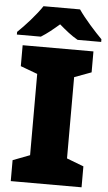

<svg xmlns="http://www.w3.org/2000/svg" viewBox="-62 -966 565 1005"><g transform="rotate(5 220.5 -463.5)"><path d="M317 -927H125C95 -881 37 -817 -1 -781V-767H125C160 -789 185 -810 220 -840C255 -810 283 -787 318 -767H442V-781C408 -815 348 -881 317 -927ZM406 0V-110L317 -144V-571L406 -604V-714H34V-604L123 -571V-144L34 -110V0Z"/></g></svg>

Font: Noto Sans Gujarati Black
Style: Regular
Weight: 900
Designer: Jelle Bosma - Monotype Design Team, Universal Thirst
Foundry: Monotype Imaging Inc.
Version: Version 2.106